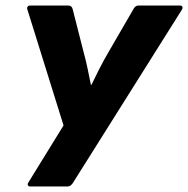

<svg xmlns="http://www.w3.org/2000/svg" viewBox="-20 -675 681 695"><path d="M88 0Q83 0 81 -4.5Q79 -9 83 -15L210 -221L79 -641Q77 -647 80 -651Q83 -655 90 -655H227Q240 -655 243 -642L283 -485Q291 -456 297 -427Q303 -398 309 -368H311Q325 -397 340 -426.5Q355 -456 372 -485L463 -642Q466 -648 470.5 -651.5Q475 -655 481 -655H632Q638 -655 640 -650.5Q642 -646 639 -641L244 -13Q240 -7 235.5 -3.5Q231 0 224 0Z"/></svg>

Font: Sofia Sans Semi Condensed Black
Style: Italic
Weight: 900
Italic angle: -9°
Version: Version 4.100